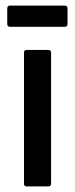

<svg xmlns="http://www.w3.org/2000/svg" viewBox="-20 -668 269 688"><path d="M75 0Q66 0 66 -10V-479Q66 -489 75 -489H153Q163 -489 163 -479V-10Q163 0 153 0ZM16 -572Q6 -572 6 -582V-637Q6 -648 16 -648H212Q222 -648 222 -637V-582Q222 -572 212 -572Z"/></svg>

Font: Sofia Sans Semi Condensed SemiBold
Style: Regular
Weight: 600
Designer: Botio Nikoltchev, Ani Petrova
Foundry: lettersoup
Version: Version 4.100